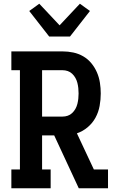

<svg xmlns="http://www.w3.org/2000/svg" viewBox="-20 -1011 640 1031"><path d="M41 0V-101H87V-634H41V-735H316Q345 -735 373.5 -729Q402 -723 427 -708.5Q452 -694 470.5 -671.5Q489 -649 500.5 -622.5Q512 -596 516.5 -567Q521 -538 521 -509Q521 -476 515 -442.5Q509 -409 493 -379.5Q477 -350 451 -328Q425 -306 393 -295L484 -101H560V0H403L271 -284H206V-101H252V0ZM206 -385H316Q330 -385 343.5 -389.5Q357 -394 367.5 -404Q378 -414 385 -426.5Q392 -439 395.5 -453Q399 -467 400.5 -481Q402 -495 402 -509Q402 -524 400.5 -538Q399 -552 395.5 -566Q392 -580 385 -592.5Q378 -605 367.5 -615Q357 -625 343.5 -629.5Q330 -634 316 -634H206ZM244 -815 137 -952 191 -991 300 -875 409 -991 463 -952 356 -815Z"/></svg>

Font: Iosevka Plex Etoile
Style: Bold
Weight: 700
Designer: Belleve Invis
Foundry: Belleve Invis
Version: Version 25.1.1; ttfautohint (v1.8.4)